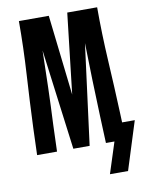

<svg xmlns="http://www.w3.org/2000/svg" viewBox="-97 -804 802 1044"><g transform="rotate(-10 304.0 -282.0)"><path d="M424 171 479 0H432L426 -147Q422 -249 419 -351Q416 -453 414 -555L342 0H252L180 -555Q178 -453 175 -351Q172 -249 167 -147L162 0H52L57 -147Q63 -294 72 -441Q81 -588 81 -735H246L297 -291L348 -735H513Q513 -588 521.5 -441Q530 -294 536 -147L538 -95H608L524 171Z"/></g></svg>

Font: Iosevka QP
Style: Bold
Weight: 700
Designer: Belleve Invis
Foundry: Belleve Invis
Version: Version 20.0.0; ttfautohint (v1.8.4)